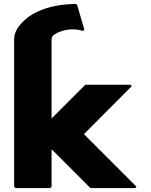

<svg xmlns="http://www.w3.org/2000/svg" viewBox="-20 -952 768 979"><path d="M652 -513 645 -520H415L243 -348V-752C243 -758 246 -765 251 -771C279 -795 345 -814 403 -794L410 -801L374 -925L367 -932C234 -930 147 -891 100 -844L93 -837C65 -809 52 -779 52 -752V0L59 7H236L243 0V-191L441 7H669L676 0L669 -7L408 -268Z"/></svg>

Font: Hussar Woodtype
Style: Blk
Weight: 900
Foundry: Cannot Into Space Fonts
Version: Version 1.07